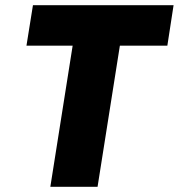

<svg xmlns="http://www.w3.org/2000/svg" viewBox="-20 -720 689 740"><path d="M649 -700H107L82 -544H260L174 0H356L442 -544H625Z"/></svg>

Font: Arthouse Owned Black
Style: Italic
Weight: 900
Italic angle: -10°
Designer: Jeremy Tribby
Foundry: Tribby Type
Version: Version 1.000;PS 001.000;hotconv 1.0.88;makeotf.lib2.5.64775